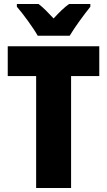

<svg xmlns="http://www.w3.org/2000/svg" viewBox="-20 -947 539 967"><path d="M170 -767H331C355 -808 405 -876 435 -913V-927H328C304 -910 279 -886 250 -854C221 -885 198 -909 174 -927H65V-913C95 -879 149 -805 170 -767ZM338 0V-564H480V-714H19V-564H162V0Z"/></svg>

Font: Noto Sans Devanagari UI Condensed Black
Style: Regular
Weight: 900
Width: 3
Designer: Jelle Bosma - Monotype Design Team
Foundry: Monotype Imaging Inc.
Version: Version 2.004